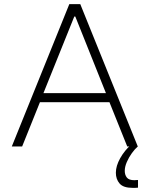

<svg xmlns="http://www.w3.org/2000/svg" viewBox="-20 -708 723 928"><path d="M37 0 315 -688H368L646 0H595L509 -214H173L87 0ZM190 -258H492L344 -628H339ZM621 200Q576 200 558 179Q540 158 540 127Q540 94 561 56.5Q582 19 615 -10L646 0Q632 12 617.5 32Q603 52 593 75Q583 98 583 118Q583 137 593 150Q603 163 630 163Q633 163 636.5 162.5Q640 162 647 162V199Q639 200 633.5 200Q628 200 621 200Z"/></svg>

Font: Saira ExtraLight
Style: Regular
Weight: 200
Designer: Hector Gatti with collaboration of the Omnibus-Type team
Foundry: Omnibus-Type
Version: Version 1.100; ttfautohint (v1.8.3)